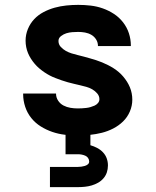

<svg xmlns="http://www.w3.org/2000/svg" viewBox="-20 -548 640 788"><path d="M299 8Q272 8 246 5Q220 2 195 -6.5Q170 -15 147.5 -29Q125 -43 108.5 -63.5Q92 -84 83.5 -109.5Q75 -135 75 -161Q75 -162 75 -162.5Q75 -163 75 -164H210Q210 -164 210 -163.5Q210 -163 210 -163Q210 -148 218.5 -135Q227 -122 240.5 -115Q254 -108 269 -105.5Q284 -103 299 -103Q308 -103 316.5 -103.5Q325 -104 334 -105Q343 -106 351.5 -108.5Q360 -111 368 -114.5Q376 -118 382 -125Q388 -132 388 -141Q388 -154 379 -164.5Q370 -175 358.5 -181.5Q347 -188 334.5 -191.5Q322 -195 309 -198Q296 -201 283.5 -204Q271 -207 258 -210.5Q245 -214 232.5 -218.5Q220 -223 208 -227.5Q196 -232 184.5 -238Q173 -244 162 -251.5Q151 -259 141 -267.5Q131 -276 122.5 -286Q114 -296 107 -307Q100 -318 95 -330Q90 -342 87.5 -355Q85 -368 85 -381Q85 -406 94.5 -429Q104 -452 120.5 -469.5Q137 -487 159 -498.5Q181 -510 204.5 -516.5Q228 -523 252.5 -525.5Q277 -528 301 -528Q327 -528 352.5 -525Q378 -522 402 -513.5Q426 -505 447.5 -491Q469 -477 485 -456.5Q501 -436 509 -411.5Q517 -387 517 -362Q517 -361 517 -360.5Q517 -360 517 -359H382Q382 -359 382 -359.5Q382 -360 382 -360Q382 -374 374.5 -386Q367 -398 355 -405Q343 -412 329 -414.5Q315 -417 301 -417Q289 -417 276.5 -416Q264 -415 252.5 -411.5Q241 -408 230.5 -400Q220 -392 220 -380Q220 -366 229 -356Q238 -346 249.5 -339.5Q261 -333 273.5 -329Q286 -325 299 -322Q312 -319 324.5 -315.5Q337 -312 349.5 -308.5Q362 -305 374.5 -301Q387 -297 399 -292Q411 -287 423 -281Q435 -275 446 -268Q457 -261 467 -252.5Q477 -244 485.5 -234Q494 -224 501 -213Q508 -202 513 -190Q518 -178 520.5 -165Q523 -152 523 -139Q523 -114 513 -90.5Q503 -67 485 -49.5Q467 -32 444.5 -20.5Q422 -9 398 -3Q374 3 349 5.5Q324 8 299 8ZM185 220V137H300Q307 137 314 136Q321 135 328 133Q335 131 340.5 126.5Q346 122 346 115Q346 107 341.5 100.5Q337 94 330 91Q323 88 315.5 86.5Q308 85 300 85H249V0H351V48Q365 52 378.5 59Q392 66 402.5 77Q413 88 418 102Q423 116 423 131Q423 146 418.5 159.5Q414 173 404.5 184Q395 195 382.5 202Q370 209 356.5 213Q343 217 328.5 218.5Q314 220 300 220Z"/></svg>

Font: Iosevka SS04 Heavy Extended
Style: Regular
Weight: 900
Width: 7
Monospace: yes
Designer: Belleve Invis
Foundry: Belleve Invis
Version: Version 19.0.0; ttfautohint (v1.8.4)